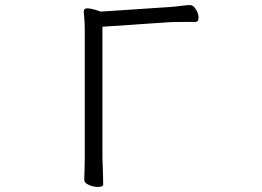

<svg xmlns="http://www.w3.org/2000/svg" viewBox="-20 -732 1040 761"><path d="M314 -661 312 -685Q312 -699 326 -699Q337 -699 354.5 -694Q372 -689 379 -686L650 -704Q669 -705 699 -709Q722 -712 733 -712Q746 -712 756.5 -695Q767 -678 767 -662Q767 -645 754 -645H712Q670 -645 651 -644L386 -626V-107L388 -52L389 -1Q389 9 368 9Q350 9 332 1Q314 -7 314 -19Q314 -40 315 -55L316 -108V-604Q316 -645 314 -661Z"/></svg>

Font: Iansui 0.93
Style: Regular
Weight: 400
Designer: But Ko / Fontworks Inc.
Foundry: zi-hi.com / Fontworks Inc.
Version: Version 0.931